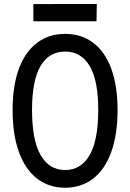

<svg xmlns="http://www.w3.org/2000/svg" viewBox="-20 -908 640 944"><path d="M42 -367.5Q42 -486.5 73.2 -570.5Q104.5 -654.5 162.8 -698Q221 -741.5 300 -741.5Q379.5 -741.5 437.5 -698.2Q495.5 -655 526.8 -570.8Q558 -486.5 558 -367.5Q558 -246 526.8 -160Q495.5 -74 437.5 -29.5Q379.5 15 300 15Q221 15 162.8 -29.5Q104.5 -74 73.2 -160Q42 -246 42 -367.5ZM463 -367.5Q463 -513 420.8 -583.8Q378.5 -654.5 300 -654.5Q221.5 -654.5 179.5 -583.8Q137.5 -513 137.5 -367.5Q137.5 -219 179.8 -145.5Q222 -72 300 -72Q378.5 -72 420.8 -145.5Q463 -219 463 -367.5ZM454.5 -803.5H144V-888L456 -888.5Z"/></svg>

Font: SplineSansMono30
Style: Regular
Weight: 400
Designer: Eben Sorkin, Mirko Velimirovic
Foundry: Sorkin Type
Version: Version 1.000